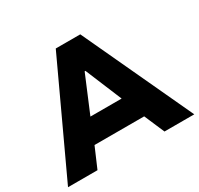

<svg xmlns="http://www.w3.org/2000/svg" viewBox="-159 -889 1112 1072"><g transform="rotate(-30 397.0 -352.5)"><path d="M-10 0 318 -705H476L804 0H612L529 -193L602 -130H190L263 -193L180 0ZM394 -514 277 -235 250 -279H542L515 -235L399 -514Z"/></g></svg>

Font: Nunito Sans 9pt Black
Style: Regular
Weight: 900
Version: Version 3.101;gftools[0.9.27]